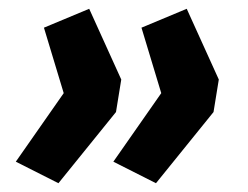

<svg xmlns="http://www.w3.org/2000/svg" viewBox="-20 -485 565 437"><path d="M113 -68 16 -117 125 -273 80 -422 183 -465 256 -304 244 -230ZM335 -68 238 -117 347 -273 302 -422 405 -465 478 -304 466 -230Z"/></svg>

Font: Nunito Sans 12pt ExtraBold
Style: Italic
Weight: 800
Italic angle: -9°
Designer: Vernon Adams
Foundry: Vernon Adams
Version: Version 3.101;gftools[0.9.27]